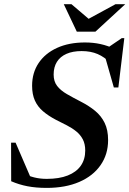

<svg xmlns="http://www.w3.org/2000/svg" viewBox="-20 -904 630 936"><path d="M517 -598Q489.5 -626 456 -640.5Q422.5 -655 378 -655Q334.5 -655 304 -641.5Q273.5 -628 257.5 -602.5Q241.5 -577 241.5 -540.5Q241.5 -507 258.5 -485Q275.5 -463 305.8 -445.5Q336 -428 375 -408Q414 -388 443.8 -363.5Q473.5 -339 490.2 -304.8Q507 -270.5 507 -221Q507 -151.5 470.2 -98.8Q433.5 -46 366.2 -17Q299 12 207.5 12Q155.5 12 114 4Q72.5 -4 34.5 -20.5L34 -208.5H56L137.5 -19.5L87.5 -61Q118 -46.5 146.5 -39.2Q175 -32 208 -32Q268.5 -32 310.2 -48.5Q352 -65 373.8 -96Q395.5 -127 395.5 -170Q395.5 -202 383.8 -224.5Q372 -247 352 -263.2Q332 -279.5 306.2 -292.8Q280.5 -306 252.5 -320Q215.5 -339.5 189.5 -361.8Q163.5 -384 150 -414Q136.5 -444 136.5 -486Q136.5 -549 168.2 -596.5Q200 -644 258 -670.5Q316 -697 394 -697Q434.5 -697 469.8 -689.2Q505 -681.5 543 -664L503 -670L573.5 -718H586L557 -477.5H535L485.5 -651ZM590.5 -883.5 445 -749.5H354.5L291 -883.5H328.5L423 -803H395L543 -883.5Z"/></svg>

Font: Newsreader 36pt SemiBold
Style: Italic
Weight: 600
Italic angle: -17°
Designer: Hugues Gentile
Foundry: Production Type
Version: Version 1.003